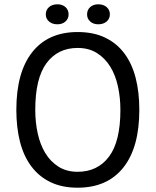

<svg xmlns="http://www.w3.org/2000/svg" viewBox="-20 -861 724 893"><path d="M56 0ZM56 -350Q56 -525 130 -618.5Q204 -712 341 -712Q415 -712 469 -686Q523 -660 558.5 -612.5Q594 -565 611 -498.5Q628 -432 628 -350Q628 -175 553.5 -81.5Q479 12 341 12Q268 12 214.5 -14Q161 -40 125.5 -87.5Q90 -135 73 -201.5Q56 -268 56 -350ZM144 -350Q144 -292 155.5 -240Q167 -188 191 -148.5Q215 -109 252.5 -85.5Q290 -62 341 -62Q434 -62 487 -132.5Q540 -203 540 -350Q540 -407 528.5 -459.5Q517 -512 492.5 -551.5Q468 -591 430.5 -614.5Q393 -638 341 -638Q249 -638 196.5 -567.5Q144 -497 144 -350ZM193 -794Q193 -815 208 -828Q223 -841 247 -841Q270 -841 284.5 -828Q299 -815 299 -794Q299 -774 284.5 -761Q270 -748 247 -748Q223 -748 208 -761Q193 -774 193 -794ZM385 -794Q385 -815 399.5 -828Q414 -841 437 -841Q461 -841 476 -828Q491 -815 491 -794Q491 -774 476 -761Q461 -748 437 -748Q414 -748 399.5 -761Q385 -774 385 -794Z"/></svg>

Font: PT Sans
Style: Regular
Weight: 400
Version: Version 2.003W OFL; ttfautohint (v1.6)